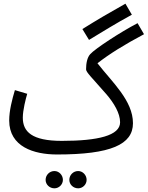

<svg xmlns="http://www.w3.org/2000/svg" viewBox="-20 -819 803 1044"><path d="M464 -602C540 -648 609 -691 697 -739L662 -799C573 -749 508 -711 428 -661ZM290 21C582 21 703 -33 703 -149C703 -272 590 -372 510 -475C574 -525 654 -575 763 -633L728 -693C634 -644 497 -554 471 -525C454 -507 448 -474 448 -442C448 -426 478 -399 559 -306C600 -258 633 -203 633 -154C633 -82 513 -53 316 -53C153 -53 104 -103 104 -179C104 -220 120 -282 128 -309L61 -329C46 -279 30 -217 30 -164C30 -21 164 21 290 21ZM405 205C430 205 451 184 451 159C451 133 430 111 405 111C378 111 357 133 357 159C357 184 378 205 405 205ZM276 205C301 205 322 184 322 159C322 133 301 111 276 111C249 111 228 133 228 159C228 184 249 205 276 205Z"/></svg>

Font: Noto Sans Arabic UI XCn
Style: Regular
Weight: 400
Width: 2
Designer: Monotype Design Team, Nadine Chahine and Nizar Qandah
Foundry: Monotype Imaging Inc.
Version: Version 2.010